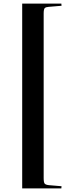

<svg xmlns="http://www.w3.org/2000/svg" viewBox="-20 -832 410 1064"><path d="M103 212V-812H320L321 -800L249 -794Q234 -793 228 -787Q222 -781 222 -757V154Q222 179 227.5 185.5Q233 192 250 194L321 200L320 212Z"/></svg>

Font: Literata 72pt
Style: Bold
Weight: 700
Designer: Latin by Veronika Burian and Jose Scaglione. Greek by Irene Vlachou. Cyrillic by Vera Evstafieva.
Foundry: TypeTogether
Version: Version 3.002